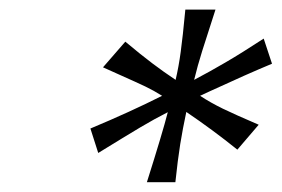

<svg xmlns="http://www.w3.org/2000/svg" viewBox="-20 -783 580 395"><path d="M379.4 -618.7Q412.6 -636.2 444.3 -654.8Q476.1 -673.3 522.5 -703.6L539.6 -651.9Q487.8 -630.4 411.6 -595.2L391.6 -585.9Q413.1 -571.8 438.7 -559.3Q464.4 -546.9 512.2 -526.4L468.3 -475.1Q418 -515.6 363.3 -552.7Q356 -518.6 350.8 -486.6Q345.7 -454.6 340.8 -408.2H282.2Q314.5 -510.3 325.2 -552.2Q298.3 -538.6 268.3 -520.8Q238.3 -502.9 182.1 -468.3L166 -518.6Q247.6 -552.7 313.5 -585.9Q296.4 -596.7 279.1 -605Q261.7 -613.3 226.6 -628.9L191.9 -644.5L237.8 -697.3Q270.5 -669.9 293.5 -652.6Q316.4 -635.3 341.3 -618.7Q347.7 -646 351.8 -676.5Q356 -707 361.3 -763.2H423.3Q405.8 -709.5 396 -678.2Q386.2 -647 379.4 -618.7Z"/></svg>

Font: Lesson One Light
Style: Italic
Weight: 300
Italic angle: -14°
Designer: But Ko, Victor Gaultney, Annie Olsen, Julie Remington, Don Collingsworth, Eric Hays, Becca Hirsbrunner
Version: Version 1.100